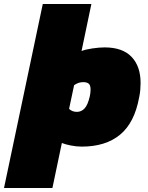

<svg xmlns="http://www.w3.org/2000/svg" viewBox="-86 -720 735 956"><path d="M-66 216 127 -700H369L320 -466Q340 -474 374.5 -479Q409 -484 435 -484Q524 -484 569 -437Q614 -390 614 -307Q614 -291 612.5 -273Q611 -255 607 -236Q584 -109 512 -49.5Q440 10 321 10Q295 10 267 4.5Q239 -1 222 -8L175 216ZM297 -163Q319 -163 335 -180Q351 -197 361 -240Q365 -257 365 -274Q365 -296 355.5 -303.5Q346 -311 329 -311Q316 -311 305.5 -307.5Q295 -304 283 -296L258 -178Q273 -163 297 -163Z"/></svg>

Font: Kanit Black
Style: Italic
Weight: 900
Italic angle: -12°
Designer: Katatrad Team
Foundry: CadsonDemak
Version: Version 2.000; ttfautohint (v1.8.3)